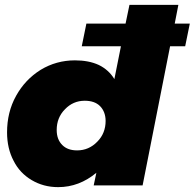

<svg xmlns="http://www.w3.org/2000/svg" viewBox="-20 -762 800 789"><path d="M741 -572 760 -665H698L713 -742H512L496 -665H335L316 -572H477L450 -437C435 -462 413 -482 386 -495C358 -508 325 -514 288 -514C237 -514 190 -501 147 -475C104 -448 71 -413 46 -368C21 -323 9 -273 9 -218C9 -174 18 -135 36 -101C53 -67 78 -41 110 -22C142 -3 178 7 219 7C277 7 329 -13 376 -52L365 0H566L679 -572ZM380 -180C357 -156 329 -144 297 -144C271 -144 251 -151 236 -166C221 -181 213 -201 213 -228C213 -261 224 -290 247 -313C269 -336 296 -348 328 -348C355 -348 376 -341 391 -326C406 -311 414 -290 414 -265C414 -232 403 -203 380 -180Z"/></svg>

Font: Argentum Sans ExtraBold
Style: Italic
Weight: 800
Italic angle: -11.3°
Designer: Julieta Ulanovsky
Foundry: Julieta Ulanovsky
Version: Version 5.001;February 15, 2019;FontCreator 11.5.0.2425 64-b